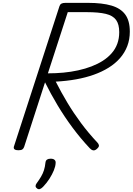

<svg xmlns="http://www.w3.org/2000/svg" viewBox="-20 -1037 928 1343"><path d="M108 14Q91 14 82.5 8Q74 2 77 -11L396 -994Q400 -1006 409.5 -1011.5Q419 -1017 438 -1017H595Q695 -1017 759.5 -998Q824 -979 856 -935.5Q888 -892 888 -816Q888 -761 870.5 -715Q853 -669 820 -631Q787 -593 740.5 -564Q694 -535 636.5 -514.5Q579 -494 512 -482Q445 -470 370 -466Q408 -391 451.5 -318.5Q495 -246 547 -176Q599 -106 662 -39Q670 -31 672 -20Q674 -9 656 6Q643 17 631 14.5Q619 12 608 0Q544 -68 487.5 -144Q431 -220 382.5 -301Q334 -382 295 -461L149 -10Q145 2 136.5 8Q128 14 108 14ZM315 -524Q371 -524 424 -529Q477 -534 527 -545Q577 -556 620 -572.5Q663 -589 698.5 -611.5Q734 -634 760.5 -664Q787 -694 800.5 -731Q814 -768 814 -812Q814 -867 792 -897.5Q770 -928 720 -940Q670 -952 588 -952H454ZM240 282Q230 275 229 266Q228 257 235 247Q254 221 267 199Q280 177 287.5 153.5Q295 130 298 100Q300 85 309.5 79Q319 73 334 73Q353 73 362 81.5Q371 90 369 105Q368 127 356.5 155Q345 183 326 213Q307 243 281 270Q270 281 260 285Q250 289 240 282Z"/></svg>

Font: Playwrite CO Light
Style: Regular
Weight: 300
Version: Version 1.002